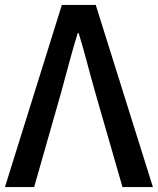

<svg xmlns="http://www.w3.org/2000/svg" viewBox="-22 -756 638 776"><path d="M-2 0H116L225 -382C248 -465 266 -538 292 -622H296C322 -538 339 -465 363 -382L473 0H596L365 -736H228Z"/></svg>

Font: Kinto Sans Med
Style: Regular
Weight: 500
Designer: Authors: Ryoko NISHIZUKA  (kana & ideographs); Paul D. Hunt (Latin, Greek & Cyrillic); Wenlong ZHANG  (bopomofo); Sandol
Foundry: Adobe Systems Incorporated, ookami Inc.
Version: Version 0.001